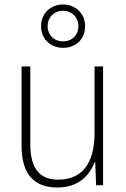

<svg xmlns="http://www.w3.org/2000/svg" viewBox="-20 -825 562 855"><path d="M261 -612C317 -612 359 -650 359 -709C359 -765 316 -805 261 -805C206 -805 163 -766 163 -709C163 -649 207 -612 261 -612ZM261 -641C219 -641 192 -670 192 -709C192 -747 220 -777 261 -777C300 -777 329 -748 329 -708C329 -669 302 -641 261 -641ZM439 -529H401V-232C401 -91 340 -25 239 -25C158 -25 115 -73 115 -182V-529H76V-176C76 -53 129 10 235 10C330 10 379 -44 401 -103H404L408 0H439Z"/></svg>

Font: Noto Sans Lao UI SemCond ExtLt
Style: Regular
Weight: 200
Width: 4
Designer: Monotype Design Team
Foundry: Monotype Imaging Inc.
Version: Version 2.000